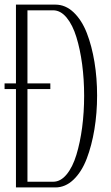

<svg xmlns="http://www.w3.org/2000/svg" viewBox="-20 -820 485 840"><path d="M49.8 -799.8H222.2Q266.6 -799.8 302.2 -765.9Q337.9 -731.9 359.9 -675.3Q381.8 -618.7 393.3 -548.6Q404.8 -478.5 404.8 -401.9Q404.8 -325.2 393.1 -254.2Q381.3 -183.1 359.4 -125.7Q337.4 -68.4 301.8 -34.2Q266.1 0 222.2 0H49.8V-430.2H0V-455.1H49.8ZM100.1 -774.9V-455.1H200.2V-430.2H100.1V-24.9H212.4Q245.1 -24.9 271.5 -56.9Q297.9 -88.9 314.2 -142.6Q330.6 -196.3 339.4 -262.7Q348.1 -329.1 348.1 -400.9Q348.1 -472.7 339.4 -538.6Q330.6 -604.5 314.2 -657.7Q297.9 -710.9 271.5 -742.9Q245.1 -774.9 212.4 -774.9Z"/></svg>

Font: Reswysokr
Style: Regular
Weight: 500
Version: Version 0.984